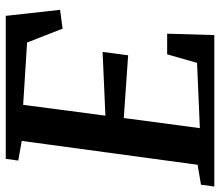

<svg xmlns="http://www.w3.org/2000/svg" viewBox="-70 -714 783 684"><g transform="rotate(90 322.0 -371.5)"><path d="M36 0 14.5 -193.5 81.5 -202.5 131 -76 353 -62 391.5 -355 164.5 -345 176.5 -436 400 -420.5 436 -691.5 203.5 -681.5 173 -575H99.5L104.5 -743H644L637.5 -695.5L566.5 -683.5L481.5 -57L551.5 -44.5L545.5 0Z"/></g></svg>

Font: Merriweather SemiBold
Style: Italic
Weight: 600
Italic angle: -7.8°
Version: Version 2.101